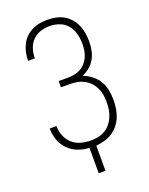

<svg xmlns="http://www.w3.org/2000/svg" viewBox="-164 -827 829 1068"><g transform="rotate(-20 250.0 -293.0)"><path d="M230 157V8H251Q226 8 202 4Q178 0 155.5 -10Q133 -20 114.5 -36.5Q96 -53 83.5 -74Q71 -95 65 -119Q59 -143 59 -168V-170H99V-168Q99 -139 110.5 -111Q122 -83 144 -63.5Q166 -44 194.5 -36.5Q223 -29 253 -29Q275 -29 296.5 -33.5Q318 -38 336.5 -49Q355 -60 369 -77Q383 -94 391.5 -114Q400 -134 403.5 -155.5Q407 -177 407 -199Q407 -220 404 -241.5Q401 -263 391.5 -283Q382 -303 367.5 -319Q353 -335 333.5 -345.5Q314 -356 293 -360Q272 -364 250 -364H196V-401H250Q270 -401 289 -404.5Q308 -408 325.5 -417.5Q343 -427 356 -442Q369 -457 377 -474.5Q385 -492 388 -511.5Q391 -531 391 -551Q391 -581 383.5 -610Q376 -639 357.5 -662Q339 -685 310.5 -695.5Q282 -706 253 -706Q225 -706 198.5 -697.5Q172 -689 152.5 -669.5Q133 -650 124 -623.5Q115 -597 115 -569V-565H75V-570Q75 -594 80.5 -617Q86 -640 96.5 -660.5Q107 -681 124 -697.5Q141 -714 162 -724.5Q183 -735 206.5 -739Q230 -743 253 -743Q278 -743 302.5 -738Q327 -733 348.5 -721Q370 -709 386.5 -690Q403 -671 413 -648.5Q423 -626 427 -601Q431 -576 431 -552Q431 -525 426 -499Q421 -473 408.5 -450Q396 -427 375.5 -410Q355 -393 331 -383Q358 -373 382 -354.5Q406 -336 421 -311Q436 -286 441.5 -256.5Q447 -227 447 -198Q447 -173 443 -147.5Q439 -122 429.5 -98.5Q420 -75 403.5 -55Q387 -35 366 -21.5Q345 -8 320 -1Q295 6 270 8V157Z"/></g></svg>

Font: Iosevka Extralight
Style: Regular
Weight: 200
Monospace: yes
Designer: Belleve Invis
Foundry: Belleve Invis
Version: Version 32.0.1; ttfautohint (v1.8.4)